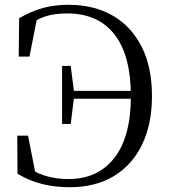

<svg xmlns="http://www.w3.org/2000/svg" viewBox="-20 -765 710 801"><path d="M53 -40 52 -199H97L131 -26L86 -40L81 -76Q125 -45 169.5 -31.5Q214 -18 265 -18Q388 -18 457 -106Q526 -194 526 -364Q526 -534 457.5 -621.5Q389 -709 260 -709Q206 -709 167.5 -696Q129 -683 86 -652L88 -687L137 -702L103 -529H58L60 -689Q110 -718 158.5 -731.5Q207 -745 266 -745Q372 -745 450 -700Q528 -655 571 -570Q614 -485 614 -364Q614 -247 572.5 -161.5Q531 -76 454.5 -30Q378 16 270 16Q209 16 156.5 3Q104 -10 53 -40ZM239 -248V-490H275L289 -381V-360L275 -248ZM268 -353V-386H556V-353Z"/></svg>

Font: Noto Serif TC
Style: Regular
Weight: 400
Designer: Ryoko NISHIZUKA  (kana & ideographs); Frank Grießhammer (Latin, Greek & Cyrillic); Wenlong ZHANG  (bopomofo); Sandoll Co
Foundry: Adobe
Version: Version 2.003-H1;hotconv 1.1.1;makeotfexe 2.6.0